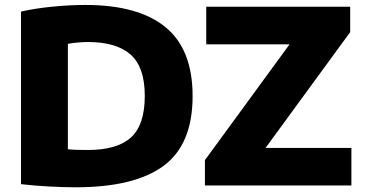

<svg xmlns="http://www.w3.org/2000/svg" viewBox="-20 -768 1510 795"><path d="M293 7.5Q243.5 7.5 183 4.2Q122.5 1 67 -5.5V-720Q123 -733 195.2 -740.2Q267.5 -747.5 333.5 -747.5Q552.5 -747.5 665 -655.8Q777.5 -564 777.5 -370Q777.5 -170 657.2 -81.2Q537 7.5 293 7.5ZM344.5 -147Q465 -147 522.2 -198.8Q579.5 -250.5 579.5 -371Q579.5 -490 520.8 -542Q462 -594 344.5 -594Q326 -594 303 -592Q280 -590 261 -586.5V-150Q281 -148 301.2 -147.5Q321.5 -147 344.5 -147ZM828.5 0V-105L1179 -584.5H834V-740H1430V-635L1079.5 -155.5H1435V0Z"/></svg>

Font: Encode Sans Semi Expanded ExtraBold
Style: Regular
Weight: 800
Width: 6
Designer: Multiple Designers
Foundry: Impallari Type
Version: Version 3.000; ttfautohint (v1.8.3) -l 8 -r 50 -G 200 -x 14 